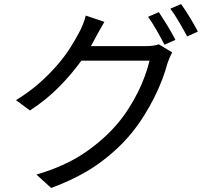

<svg xmlns="http://www.w3.org/2000/svg" viewBox="-20 -860 1040 949"><path d="M700 -632Q741 -632 765 -641L831 -601Q825 -590 818.5 -575Q812 -560 808 -548Q798 -510 781.5 -466.5Q765 -423 742.5 -378Q720 -333 692 -288.5Q664 -244 631 -203Q563 -120 468 -51.5Q373 17 233 69L160 3Q299 -38 395 -102.5Q491 -167 560 -248Q589 -282 615 -322.5Q641 -363 661.5 -404Q682 -445 696.5 -485.5Q711 -526 719 -560H382Q336 -496 273.5 -432Q211 -368 128 -314L59 -365Q123 -404 174 -449Q225 -494 264 -539.5Q303 -585 329.5 -627.5Q356 -670 373 -703Q381 -717 390 -740Q399 -763 404 -783L496 -752Q484 -732 472 -710Q460 -688 452 -674Q447 -663 441 -653Q435 -643 429 -632ZM765 -800Q774 -786 785 -769Q796 -752 807.5 -733.5Q819 -715 829 -696.5Q839 -678 847 -663L793 -639Q785 -654 775.5 -672Q766 -690 755 -709Q744 -728 733 -745.5Q722 -763 712 -777ZM875 -840Q885 -826 896.5 -808.5Q908 -791 919.5 -772Q931 -753 941 -735.5Q951 -718 958 -704L905 -680Q888 -712 865.5 -750.5Q843 -789 822 -817Z"/></svg>

Font: SpoqaHanSans-Regular
Style: Regular
Weight: 400
Designer: [Spoqa Han Sans] Dong-huui Kim \uAE40 \uB3D9 \uD718  Younghwa Kang \uAC15 \uC601 \uD654  [Noto Sans] Ryoko NISHIZUKA \u8
Foundry: Spoqa (http://www.spoqa-han-sans.com)
Version: Version 2.000